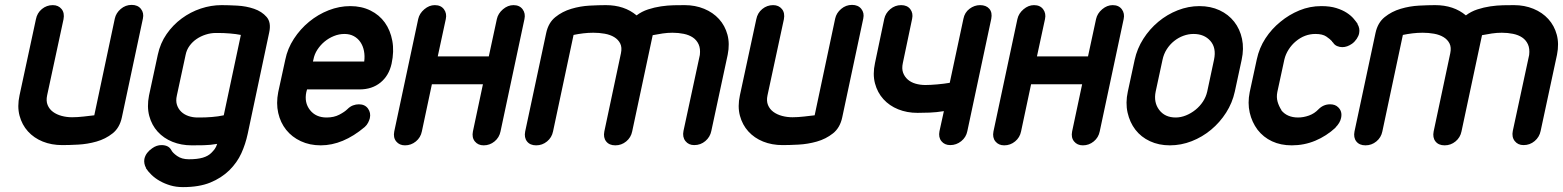

<svg xmlns="http://www.w3.org/2000/svg" viewBox="-20 -585 6398 786"><path d="M450 -509Q455 -532 474.5 -548.5Q494 -565 519 -565Q544 -565 557 -548.5Q570 -532 565 -509L479 -105Q470 -62 441 -39Q412 -16 375 -5.5Q338 5 300 7Q262 9 235 9Q191 9 155 -5.5Q119 -20 94.5 -47Q70 -74 60 -111.5Q50 -149 60 -195L127 -506Q132 -532 151.5 -548Q171 -564 196 -564Q219 -564 232 -548Q245 -532 240 -506L173 -195Q168 -172 175 -155Q182 -138 197 -127Q212 -116 232.5 -110.5Q253 -105 275 -105Q297 -105 323 -108Q349 -111 366 -113Z M966 -442Q946 -446 921 -448Q896 -450 875 -450H863Q843 -450 822.5 -443.5Q802 -437 785 -425.5Q768 -414 756 -397.5Q744 -381 740 -361L704 -194Q699 -172 704.5 -155.5Q710 -139 722 -127.5Q734 -116 751.5 -110Q769 -104 789 -104H799Q821 -104 847 -106Q873 -108 896 -113ZM994 -37Q985 5 968 42.5Q951 80 919 112Q886 144 840.5 162.5Q795 181 729 181Q701 181 677.5 174Q654 167 634.5 156Q615 145 600.5 131Q586 117 577 103H578Q568 85 571 66Q574 52 582.5 41Q591 30 603 22Q621 9 641 9Q670 9 681 29Q686 40 705 53.5Q724 67 753 67Q788 67 810 60.5Q832 54 845 41Q853 33 859 25Q865 17 869 4Q841 9 813.5 9.5Q786 10 765 10Q722 10 686 -4.5Q650 -19 625.5 -46Q601 -73 591 -110.5Q581 -148 590 -194L626 -361Q636 -408 662 -445.5Q688 -483 724 -509.5Q760 -536 802 -550Q844 -564 887 -564Q914 -564 951 -562Q988 -560 1020 -549Q1052 -538 1071.5 -515.5Q1091 -493 1082 -452Z M1261 -333H1471Q1474 -356 1470 -376.5Q1466 -397 1455.5 -412.5Q1445 -428 1428.5 -437Q1412 -446 1390 -446Q1368 -446 1347 -437.5Q1326 -429 1309 -415Q1292 -401 1279.5 -382Q1267 -363 1263 -341ZM1402 -138Q1413 -149 1425 -153.5Q1437 -158 1449 -158Q1474 -158 1486.5 -140.5Q1499 -123 1494 -101Q1492 -93 1487 -83Q1482 -73 1473 -65Q1384 10 1293 10Q1248 10 1211.5 -7Q1175 -24 1151.5 -53.5Q1128 -83 1119 -122.5Q1110 -162 1119 -208L1148 -341Q1157 -386 1183 -426Q1209 -466 1245.5 -496Q1282 -526 1325.5 -543Q1369 -560 1414 -560Q1460 -560 1496.5 -542Q1533 -524 1555.5 -492.5Q1578 -461 1586 -418Q1594 -375 1583 -324Q1572 -275 1537.5 -247Q1503 -219 1452 -219H1237L1234 -208Q1225 -165 1249 -134.5Q1273 -104 1317 -104Q1347 -104 1369 -115.5Q1391 -127 1402 -138Z M1692 -507Q1697 -530 1717 -547Q1737 -564 1760 -564Q1785 -564 1797.5 -547Q1810 -530 1805 -507L1772 -354H1981L2014 -507Q2019 -530 2039 -547Q2059 -564 2082 -564Q2107 -564 2119.5 -547Q2132 -530 2127 -507L2029 -47Q2024 -22 2004.5 -6Q1985 10 1960 10Q1937 10 1924 -6Q1911 -22 1916 -47L1957 -240H1748L1707 -47Q1702 -22 1682.5 -6Q1663 10 1638 10Q1615 10 1602 -6Q1589 -22 1594 -47Z M2244 -47Q2239 -22 2219.5 -6Q2200 10 2175 10Q2150 10 2137.5 -6Q2125 -22 2130 -47L2216 -450Q2225 -492 2253.5 -515Q2282 -538 2319 -549Q2356 -560 2394 -562Q2432 -564 2460 -564Q2536 -564 2586 -522Q2607 -538 2633 -546.5Q2659 -555 2686 -559Q2713 -563 2738 -563.5Q2763 -564 2783 -564Q2826 -564 2862.5 -549Q2899 -534 2923.5 -507Q2948 -480 2958 -443Q2968 -406 2959 -361L2892 -49Q2887 -24 2867.5 -7.5Q2848 9 2822 9Q2799 9 2786 -7.5Q2773 -24 2778 -49L2845 -360Q2848 -386 2840 -403.5Q2832 -421 2816.5 -431.5Q2801 -442 2779 -446.5Q2757 -451 2733 -451Q2713 -451 2692.5 -448Q2672 -445 2652 -441L2568 -47Q2563 -22 2543.5 -6Q2524 10 2499 10Q2474 10 2461.5 -6Q2449 -22 2454 -47L2522 -367Q2527 -391 2519 -407Q2511 -423 2494.5 -433Q2478 -443 2455.5 -447Q2433 -451 2409 -451Q2388 -451 2367.5 -448.5Q2347 -446 2328 -442Z M3399 -509Q3404 -532 3423.5 -548.5Q3443 -565 3468 -565Q3493 -565 3506 -548.5Q3519 -532 3514 -509L3428 -105Q3419 -62 3390 -39Q3361 -16 3324 -5.5Q3287 5 3249 7Q3211 9 3184 9Q3140 9 3104 -5.5Q3068 -20 3043.5 -47Q3019 -74 3009 -111.5Q2999 -149 3009 -195L3076 -506Q3081 -532 3100.5 -548Q3120 -564 3145 -564Q3168 -564 3181 -548Q3194 -532 3189 -506L3122 -195Q3117 -172 3124 -155Q3131 -138 3146 -127Q3161 -116 3181.5 -110.5Q3202 -105 3224 -105Q3246 -105 3272 -108Q3298 -111 3315 -113Z M3940 -48Q3935 -23 3915 -7Q3895 9 3870 9Q3847 9 3834 -7Q3821 -23 3826 -48L3844 -130Q3813 -125 3785.5 -124Q3758 -123 3736 -123Q3693 -123 3657 -137.5Q3621 -152 3596.5 -179Q3572 -206 3562 -243.5Q3552 -281 3562 -327L3600 -508Q3605 -531 3624.5 -547.5Q3644 -564 3669 -564Q3694 -564 3706.5 -547.5Q3719 -531 3714 -508L3676 -327Q3671 -304 3677 -287.5Q3683 -271 3696 -259.5Q3709 -248 3728 -242.5Q3747 -237 3768 -237Q3788 -237 3816.5 -239.5Q3845 -242 3868 -246L3924 -508Q3929 -534 3949 -549Q3969 -564 3992 -564Q4017 -564 4030 -549Q4043 -534 4038 -508Z M4145 -507Q4150 -530 4170 -547Q4190 -564 4213 -564Q4238 -564 4250.5 -547Q4263 -530 4258 -507L4225 -354H4434L4467 -507Q4472 -530 4492 -547Q4512 -564 4535 -564Q4560 -564 4572.5 -547Q4585 -530 4580 -507L4482 -47Q4477 -22 4457.5 -6Q4438 10 4413 10Q4390 10 4377 -6Q4364 -22 4369 -47L4410 -240H4201L4160 -47Q4155 -22 4135.5 -6Q4116 10 4091 10Q4068 10 4055 -6Q4042 -22 4047 -47Z M4625 -340Q4635 -386 4660.5 -426Q4686 -466 4722 -496Q4758 -526 4801.5 -543Q4845 -560 4890 -560Q4936 -560 4972.5 -543Q5009 -526 5032.5 -496Q5056 -466 5064.5 -426Q5073 -386 5063 -340L5035 -210Q5025 -164 4999.5 -124Q4974 -84 4938 -54Q4902 -24 4858.5 -7Q4815 10 4769 10Q4724 10 4687.5 -7Q4651 -24 4628 -54Q4605 -84 4596 -124Q4587 -164 4597 -210ZM4711 -210Q4702 -166 4725.5 -135Q4749 -104 4793 -104Q4814 -104 4835 -112.5Q4856 -121 4874 -135.5Q4892 -150 4904.5 -169Q4917 -188 4922 -210L4950 -341Q4960 -389 4935 -417.5Q4910 -446 4866 -446Q4845 -446 4824.5 -438.5Q4804 -431 4786.5 -417Q4769 -403 4756.5 -383.5Q4744 -364 4739 -340Z M5378 -138Q5398 -158 5425 -158Q5446 -158 5458 -146Q5476 -129 5470 -102Q5466 -82 5447 -63H5448Q5410 -28 5364.5 -9Q5319 10 5268 10Q5223 10 5187.5 -6.5Q5152 -23 5128 -54Q5105 -85 5096 -124Q5087 -163 5096 -208L5125 -342Q5135 -389 5160.5 -428Q5186 -467 5222 -496Q5257 -525 5299.5 -542.5Q5342 -560 5389 -560Q5425 -560 5450.5 -552Q5476 -544 5493.5 -532.5Q5511 -521 5521.5 -508.5Q5532 -496 5538 -487H5537Q5548 -469 5544 -449Q5542 -438 5534 -426Q5526 -414 5515 -406Q5495 -392 5475 -392Q5464 -392 5453.5 -396.5Q5443 -401 5437 -411Q5436 -412 5434.5 -413Q5433 -414 5433 -416Q5425 -425 5409.5 -435.5Q5394 -446 5365 -446Q5321 -446 5285 -416Q5268 -402 5255.5 -382.5Q5243 -363 5238 -342L5209 -208Q5205 -187 5210 -169Q5215 -151 5226 -134H5225Q5249 -104 5294 -104Q5316 -104 5338.5 -112Q5361 -120 5378 -138Z M5639 -47Q5634 -22 5614.5 -6Q5595 10 5570 10Q5545 10 5532.5 -6Q5520 -22 5525 -47L5611 -450Q5620 -492 5648.5 -515Q5677 -538 5714 -549Q5751 -560 5789 -562Q5827 -564 5855 -564Q5931 -564 5981 -522Q6002 -538 6028 -546.5Q6054 -555 6081 -559Q6108 -563 6133 -563.5Q6158 -564 6178 -564Q6221 -564 6257.5 -549Q6294 -534 6318.5 -507Q6343 -480 6353 -443Q6363 -406 6354 -361L6287 -49Q6282 -24 6262.5 -7.5Q6243 9 6217 9Q6194 9 6181 -7.5Q6168 -24 6173 -49L6240 -360Q6243 -386 6235 -403.5Q6227 -421 6211.5 -431.5Q6196 -442 6174 -446.5Q6152 -451 6128 -451Q6108 -451 6087.5 -448Q6067 -445 6047 -441L5963 -47Q5958 -22 5938.5 -6Q5919 10 5894 10Q5869 10 5856.5 -6Q5844 -22 5849 -47L5917 -367Q5922 -391 5914 -407Q5906 -423 5889.5 -433Q5873 -443 5850.5 -447Q5828 -451 5804 -451Q5783 -451 5762.5 -448.5Q5742 -446 5723 -442Z"/></svg>

Font: VDS
Style: Bold Italic
Weight: 700
Designer: artmaker
Foundry: artmaker
Version: Version 1.000 2009 initial release